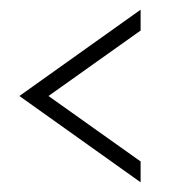

<svg xmlns="http://www.w3.org/2000/svg" viewBox="-20 -438 350 396"><path d="M20 -240 270 -418V-375L80 -240L270 -105V-62Z"/></svg>

Font: Glametrix
Style: Light
Weight: 300
Designer: gluk
Foundry: gluk
Version: Version 0.40